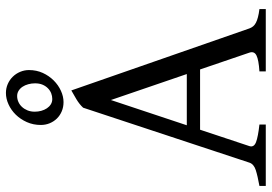

<svg xmlns="http://www.w3.org/2000/svg" viewBox="-152 -747 899 635"><g transform="rotate(-90 297.5 -429.5)"><path d="M370.1 -261.2 284.2 -512.2 200.7 -261.2ZM186 -217.3 131.8 -54.2Q127 -39.1 145 -32.2Q163.1 -25.4 203.1 -21V0H0V-21Q33.2 -26.9 52.7 -33.2Q72.3 -39.6 77.1 -54.2L258.8 -604Q270 -616.2 286.6 -626.2Q303.2 -636.2 315.9 -643.1L521 -54.2Q523.4 -47.4 527.8 -42Q532.2 -36.6 539.6 -32.7Q546.9 -28.8 558.1 -25.9Q569.3 -22.9 585 -21V0H378.9V-21Q417 -23.4 431.6 -30.8Q446.3 -38.1 440.9 -54.2L385.3 -217.3ZM339.4 -763.2Q339.4 -774.9 336.4 -785.6Q333.5 -796.4 328.1 -804.4Q322.8 -812.5 314.9 -817.4Q307.1 -822.3 297.4 -822.3Q287.1 -822.3 277.8 -818.1Q268.6 -814 261.5 -806.4Q254.4 -798.8 250 -788.1Q245.6 -777.3 245.6 -764.2Q245.6 -752.9 248.5 -742.4Q251.5 -731.9 256.8 -723.9Q262.2 -715.8 270 -710.9Q277.8 -706.1 287.6 -706.1Q297.4 -706.1 306.6 -709.7Q315.9 -713.4 323.2 -720.7Q330.6 -728 335 -738.5Q339.4 -749 339.4 -763.2ZM383.3 -783.2Q383.3 -758.3 373.8 -737.5Q364.3 -716.8 348.9 -701.4Q333.5 -686 314.7 -677.5Q295.9 -668.9 277.3 -668.9Q260.7 -668.9 246.8 -674.8Q232.9 -680.7 222.9 -690.9Q212.9 -701.2 207.3 -714.8Q201.7 -728.5 201.7 -744.1Q201.7 -769 211.2 -790.3Q220.7 -811.5 235.8 -826.9Q251 -842.3 269.8 -850.8Q288.6 -859.4 307.6 -859.4Q323.2 -859.4 337.2 -853.3Q351.1 -847.2 361.3 -836.7Q371.6 -826.2 377.4 -812.3Q383.3 -798.3 383.3 -783.2Z"/></g></svg>

Font: Gentium Plus Phon
Style: Regular
Weight: 400
Designer: J. Victor Gaultney, Annie Olsen, Iska Routamaa, Becca Hirsbrunner
Foundry: SIL International
Version: Version 5.000